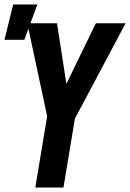

<svg xmlns="http://www.w3.org/2000/svg" viewBox="-27 -839 582 859"><path d="M131 0 184 -319 95 -735H228L270 -464L402 -735H535L308 -308L257 0ZM-7 -661 32 -819H140L82 -661Z"/></svg>

Font: Iosevka Extrabold Oblique
Style: Regular
Weight: 800
Italic angle: -9°
Monospace: yes
Designer: Belleve Invis
Foundry: Belleve Invis
Version: Version 32.5.0; ttfautohint (v1.8.4)